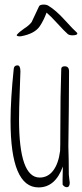

<svg xmlns="http://www.w3.org/2000/svg" viewBox="-20 -808 357 837"><path d="M262 -721Q224 -763 191 -783Q183 -788 171 -788Q153 -788 150 -780Q119 -714 118 -712Q108 -698 86 -684Q63 -668 54 -657Q50 -652 60 -650Q65 -649 72 -650Q131 -661 153 -693Q170 -718 183 -753Q201 -738 230 -706Q262 -671 276 -659Q284 -654 295 -654Q317 -654 317 -662Q317 -664 315 -666Q301 -678 262 -721ZM148 9Q221 9 254 -82Q252 -6 253 -3Q261 8 271 8Q284 8 284 -12Q284 -14 282 -28Q280 -42 280 -47Q280 -108 278 -170Q278 -188 280 -336Q281 -410 281 -497Q281 -519 262 -519Q247 -519 247 -507Q243 -395 243 -231Q243 -168 242 -150Q235 -95 212 -64.5Q189 -34 153 -34Q63 -34 63 -287Q63 -334 66 -408Q69 -482 69 -497Q69 -523 56 -523Q42 -523 40 -509Q26 -375 26 -281Q26 9 148 9Z"/></svg>

Font: Neythal
Style: Regular
Weight: 400
Designer: Tharique Azeez
Foundry: Tharique Azeez
Version: Version 0.44